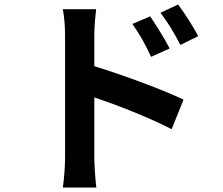

<svg xmlns="http://www.w3.org/2000/svg" viewBox="-20 -784 996 859"><path d="M261 55H410.9C405.9 16 402 -51.1 402 -77.1V-348C505 -313.9 647.7 -257.8 747.9 -206L801.1 -338.1C713.1 -381 529.1 -448.9 402 -487.9V-627.1C402 -667.3 406.2 -708.8 410.2 -742.9H261C268.1 -707.7 271 -662.3 271 -627.1V-77.1C271 -40.1 267 18.1 261 55ZM698.2 -726.9C733.3 -679 756 -643.1 786.9 -583.1L866.8 -622.2C844.8 -665.1 805 -725.9 777 -763.8ZM572.1 -676.8C607.2 -627.8 627.8 -589.8 655.9 -529.8L739 -567.1C717 -610.1 679 -670.8 652 -710.9Z"/></svg>

Font: Karasuma Gothic
Style: Bold
Weight: 700
Designer: Rasmus Andersson / Ryoko Nishizuka
Foundry: Genbu
Version: Version 1.00